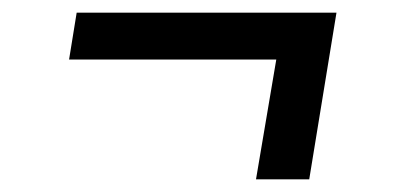

<svg xmlns="http://www.w3.org/2000/svg" viewBox="-20 -397 640 303"><path d="M468 -114H384L416 -303H89L101 -377H511Z"/></svg>

Font: Iosevka Slab Extended Oblique
Style: Regular
Weight: 400
Width: 7
Italic angle: -9°
Monospace: yes
Designer: Belleve Invis
Foundry: Belleve Invis
Version: Version 11.1.0; ttfautohint (v1.8.3)